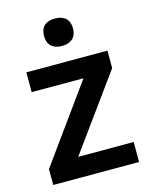

<svg xmlns="http://www.w3.org/2000/svg" viewBox="-113 -825 708 899"><g transform="rotate(-15 240.5 -375.5)"><path d="M241 -751C202 -751 171 -734 171 -685C171 -636 202 -618 241 -618C279 -618 311 -636 311 -685C311 -734 279 -751 241 -751ZM448 0V-97H179L440 -457V-542H47V-446H298L32 -77V0Z"/></g></svg>

Font: Noto Sans Bengali UI SemiBold
Style: Regular
Weight: 600
Designer: Jelle Bosma - Monotype Design Team
Foundry: Monotype Imaging Inc.
Version: Version 2.003